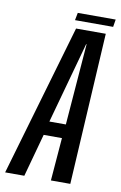

<svg xmlns="http://www.w3.org/2000/svg" viewBox="-121 -794 532 843"><g transform="rotate(10 145.0 -372.5)"><path d="M-36.5 0H49L101.5 -191.5H183L167.5 0H254L293 -676H160.5ZM116 -253.5 216 -616H218L189.5 -253.5ZM149.5 -711.5H319.5L325 -745H156Z"/></g></svg>

Font: Anybody ExtraCondensed
Style: Italic
Weight: 400
Width: 2
Italic angle: -10°
Version: Version 1.113;gftools[0.9.25]